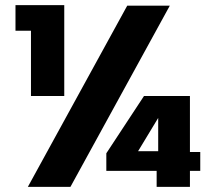

<svg xmlns="http://www.w3.org/2000/svg" viewBox="-20 -724 826 744"><path d="M100 -605C100 -605 100 -352 100 -352C100 -352 229 -352 229 -352C229 -352 229 -704 229 -704C229 -704 40 -704 40 -704C40 -704 40 -605 40 -605C40 -605 100 -605 100 -605ZM473 -702C473 -702 88 0 88 0C88 0 253 0 253 0C253 0 638 -702 638 -702C638 -702 473 -702 473 -702ZM756 -135C756 -135 716 -135 716 -135C716 -135 716 -352 716 -352C716 -352 538 -352 538 -352C538 -352 392 -130 392 -130C392 -130 392 -62 392 -62C392 -62 587 -62 587 -62C587 -62 587 0 587 0C587 0 716 0 716 0C716 0 716 -62 716 -62C716 -62 756 -62 756 -62C756 -62 756 -135 756 -135ZM593 -138C593 -138 515 -138 515 -138C515 -138 593 -267 593 -267C593 -267 593 -138 593 -138Z"/></svg>

Font: Girnar Poppins
Style: Bold
Weight: 500
Designer: Ninad Kale (Devanagari), Jonny Pinhorn (Latin)
Foundry: Indian Type Foundry
Version: ""